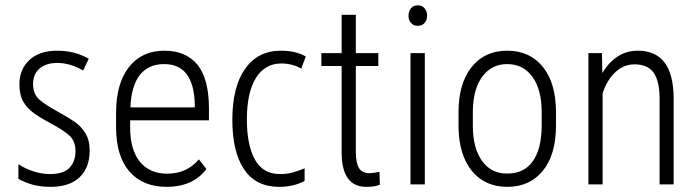

<svg xmlns="http://www.w3.org/2000/svg" viewBox="-20 -705 2666 734"><path d="M306.6 -195.3Q322.8 -169.4 322.8 -129.4Q322.8 -64 284.2 -27.3Q264.6 -8.8 237.1 0.2Q209.5 9.3 173.3 9.3Q134.8 9.3 103 0.5Q71.8 -8.8 50.8 -21L50.3 -21.5V-22V-75.2V-77.1L52.2 -76.2Q76.7 -60.1 107.9 -49.8Q139.2 -39.6 172.4 -39.6Q221.7 -39.6 245.1 -63Q268.6 -86.9 268.6 -127.9Q268.6 -165.5 245.1 -187Q221.2 -208.5 172.9 -233.9Q137.2 -252.9 110.8 -271.5Q84.5 -290 69.3 -315.9Q54.2 -342.3 54.2 -382.8Q54.2 -439.9 92.3 -475.6Q130.9 -511.2 198.2 -511.2H198.7Q232.4 -511.2 263.2 -503.4Q293.5 -495.1 318.4 -481L319.3 -480.5L318.8 -479.5L298.8 -437L298.3 -435.5L296.9 -436Q275.4 -448.7 250.5 -456.5Q224.6 -464.4 198.7 -464.4Q156.2 -464.4 131.3 -443.1Q106.4 -421.9 106.4 -383.8Q106.4 -345.7 129.9 -324.7Q153.8 -303.7 202.6 -277.3Q236.8 -258.3 264.2 -240.2Q291 -221.7 306.6 -195.3Z M724.6 -306.6Q720.7 -460 607.9 -460Q547.4 -460 514.2 -418Q481.9 -376 478.5 -294.4H724.6ZM616.7 9.3Q526.4 9.3 475.1 -48.8Q424.8 -106.9 423.8 -213.9V-274.9Q423.8 -385.3 472.7 -448.2Q522 -511.2 607.9 -511.2Q690.9 -511.2 734.9 -457.5Q777.8 -404.3 778.8 -294.4V-246.1V-245.1H777.3H477.5V-218.3Q477.5 -132.8 514.6 -86.9Q551.8 -41 619.1 -41Q693.4 -41 739.3 -94.7L740.2 -95.7L741.2 -94.7L768.1 -60.1L769 -59.6L768.6 -58.6Q743.7 -24.9 705.6 -7.8Q667.5 9.3 616.7 9.3Z M1144 -13.2Q1103 9.3 1046.9 9.3Q958 9.3 913.1 -57.6Q868.2 -124.5 868.2 -247.1Q868.2 -373 917 -441.9Q966.3 -511.2 1052.7 -511.2Q1053.2 -511.2 1053.7 -511.2Q1109.9 -511.2 1147.9 -489.7L1148.9 -488.8L1148.4 -487.8L1132.3 -444.3L1131.8 -443.4L1130.4 -443.8Q1094.7 -462.4 1055.7 -462.4Q993.2 -462.4 958.5 -407.2Q923.8 -351.6 923.8 -248Q923.8 -150.4 954.6 -94.7Q985.4 -39.6 1049.8 -39.6Q1050.3 -39.6 1050.8 -39.6Q1077.6 -39.6 1098.1 -45.4Q1124 -52.7 1143.1 -61L1144.5 -62V-60.1V-14.6V-13.7Z M1340.3 -648.4V-647V-502H1424.8H1426.3V-500.5V-454.1V-452.6H1424.8H1340.3V-123Q1340.3 -82 1352.5 -62.5Q1363.8 -43.5 1392.1 -43Q1392.6 -43 1393.1 -43Q1404.8 -43 1429.2 -47.9H1430.7V-46.4L1432.1 0V1L1431.2 1.5Q1413.6 9.3 1380.4 9.3Q1288.6 9.3 1286.1 -115.7V-452.6H1210H1208.5V-454.1V-500.5V-502H1210H1286.1V-647V-648.4H1287.6H1338.9Z M1550.8 -672.9Q1560.1 -684.6 1577.1 -684.6Q1594.2 -684.6 1603.5 -672.9Q1612.8 -661.1 1612.8 -645Q1612.8 -628.9 1603.5 -617.7Q1594.2 -606.4 1577.1 -606.4Q1560.1 -606.4 1550.8 -617.7Q1541.5 -628.9 1541.7 -645.3Q1542 -661.6 1550.8 -672.9ZM1604 0H1602.5H1550.8H1549.3V-1.5V-500.5V-502H1550.8H1602.5H1604V-500.5V-1.5Z M1787.6 -279.8V-224.6Q1787.6 -138.7 1822.8 -89.8Q1857.9 -41 1919.9 -41.5Q1983.4 -41.5 2016.6 -88.4Q2050.3 -135.3 2050.8 -223.1V-276.4Q2050.8 -362.3 2015.6 -411.1Q1980.5 -460 1918.9 -460Q1859.4 -460 1823.7 -412.1Q1788.6 -364.3 1787.6 -279.8ZM1732.9 -217.3V-276.4Q1732.9 -384.8 1782.2 -447.8Q1832.5 -511.2 1918.9 -511.2Q2005.9 -511.2 2055.7 -448.7Q2105 -386.7 2105.5 -277.8V-224.6Q2105.5 -114.3 2055.7 -52.7Q2005.4 9.3 1919.7 9.3Q1834 9.3 1784.2 -51.3Q1734.9 -111.8 1732.9 -217.3Z M2281.2 -502V-500.5L2282.7 -425.8Q2304.7 -463.9 2337.9 -486.8Q2373 -511.2 2418.5 -511.2Q2552.2 -511.2 2555.2 -335.9V-1.5V0H2554.2H2502.9H2501.5V-1.5V-330.1Q2501 -396.5 2478 -428.2Q2455.1 -459 2405.3 -459Q2364.7 -459 2332.5 -429.2Q2300.3 -399.4 2283.7 -347.7V-1.5V0H2282.2H2230.5H2229.5V-1.5V-500.5V-502H2230.5H2279.8Z"/></svg>

Font: MAUL Condensed Light
Style: Light
Weight: 300
Designer: MAUL
Version: Version 2.137; 2017; ttfautohint (v1.8.3)